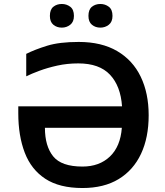

<svg xmlns="http://www.w3.org/2000/svg" viewBox="-20 -936 828 966"><path d="M374 -617Q318 -617 268.5 -606Q219 -595 178.5 -580Q138 -565 112 -552V-665Q156 -687 217.5 -706Q279 -725 376 -725Q491 -725 569.5 -679Q648 -633 688 -550Q728 -467 728 -356Q728 -244 689.5 -162Q651 -80 577 -35Q503 10 395 10Q279 10 208 -36.5Q137 -83 104.5 -168Q72 -253 72 -366V-401H594Q587 -503 533.5 -560Q480 -617 374 -617ZM395 -98Q480 -98 533 -148.5Q586 -199 593 -293H206Q206 -201 247.5 -149.5Q289 -98 395 -98ZM231 -856Q231 -888 248.5 -902Q266 -916 291 -916Q315 -916 333.5 -902Q352 -888 352 -856Q352 -826 333.5 -811.5Q315 -797 291 -797Q266 -797 248.5 -811.5Q231 -826 231 -856ZM425 -856Q425 -888 442.5 -902Q460 -916 485 -916Q509 -916 527.5 -902Q546 -888 546 -856Q546 -826 527.5 -811.5Q509 -797 485 -797Q460 -797 442.5 -811.5Q425 -826 425 -856Z"/></svg>

Font: Noto Sans SemiBold
Style: Regular
Weight: 600
Designer: Monotype Design Team
Foundry: Monotype Imaging Inc.
Version: Version 2.007